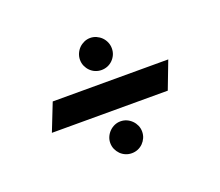

<svg xmlns="http://www.w3.org/2000/svg" viewBox="-69 -629 595 520"><g transform="rotate(-20 229.0 -369.0)"><path d="M411.1 -408.2 380.9 -329.1H46.9L78.1 -408.2ZM231.9 -535.2Q241.2 -535.2 249.5 -531.5Q257.8 -527.8 264.2 -521.5Q270.5 -515.1 274.2 -506.6Q277.8 -498 277.8 -488.8Q277.8 -479 274.2 -470.7Q270.5 -462.4 264.2 -456.1Q257.8 -449.7 249.5 -446.3Q241.2 -442.9 231.9 -442.9Q222.7 -442.9 214.4 -446.3Q206.1 -449.7 199.7 -456.1Q193.4 -462.4 189.7 -470.7Q186 -479 186 -488.8Q186 -498 189.7 -506.6Q193.4 -515.1 199.7 -521.5Q206.1 -527.8 214.4 -531.5Q222.7 -535.2 231.9 -535.2ZM231.9 -294.9Q241.2 -294.9 249.5 -291.3Q257.8 -287.6 264.2 -281.2Q270.5 -274.9 274.2 -266.6Q277.8 -258.3 277.8 -249Q277.8 -239.3 274.2 -231Q270.5 -222.7 264.2 -216.3Q257.8 -210 249.5 -206.5Q241.2 -203.1 231.9 -203.1Q222.7 -203.1 214.4 -206.5Q206.1 -210 199.7 -216.3Q193.4 -222.7 189.7 -231Q186 -239.3 186 -249Q186 -258.3 189.7 -266.6Q193.4 -274.9 199.7 -281.2Q206.1 -287.6 214.4 -291.3Q222.7 -294.9 231.9 -294.9Z"/></g></svg>

Font: Redressed
Style: Regular
Weight: 400
Designer: Astigmatic (AOETI)
Foundry: Astigmatic (AOETI)
Version: Version 1.001